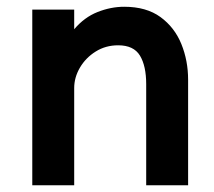

<svg xmlns="http://www.w3.org/2000/svg" viewBox="-20 -548 632 568"><path d="M536.5 0H412.5V-299Q412.5 -353 394 -383.5Q375.5 -414 329.5 -414Q292.5 -414 263 -395.5Q233.5 -377 216.5 -348Q199.5 -319 199.5 -287.5V0H75.5V-519.5H199.5V-461.5Q229.5 -497 268.8 -512.5Q308 -528 347.5 -528Q413 -528 454.8 -497.5Q496.5 -467 516.5 -417.8Q536.5 -368.5 536.5 -312Z"/></svg>

Font: Acari Sans
Style: Bold
Weight: 700
Designer: Alfredo Marco Pradil and Stefan Peev (font) & Cristiano Sobral (main changes)
Foundry: Alfredo Marco Pradil and Stefan Peev (font) & Cristiano Sobral (main changes)
Version: Version 1.063; ttfautohint (v1.8.3)